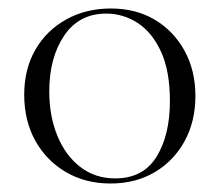

<svg xmlns="http://www.w3.org/2000/svg" viewBox="-20 -419 517 452"><path d="M240 13Q181 13 135 -14Q89 -41 63 -88Q37 -135 37 -196Q37 -256 63 -301.5Q89 -347 135.5 -373Q182 -399 241 -399Q300 -399 344.5 -372.5Q389 -346 414.5 -299.5Q440 -253 440 -193Q440 -133 414.5 -86.5Q389 -40 344 -13.5Q299 13 240 13ZM251 1Q317 1 348.5 -50Q380 -101 380 -181Q380 -252 359 -297.5Q338 -343 304 -365Q270 -387 230 -387Q166 -387 131 -335Q96 -283 96 -204Q96 -146 115 -99.5Q134 -53 169 -26Q204 1 251 1Z"/></svg>

Font: Cormorant Light
Style: Regular
Weight: 300
Designer: Christian Thalmann (Catharsis Fonts)
Foundry: Catharsis Fonts
Version: Version 4.000